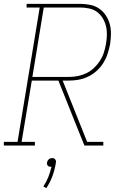

<svg xmlns="http://www.w3.org/2000/svg" viewBox="-38 -755 658 996"><path d="M-18 0V-19H53L168 -716H100V-735H378Q405 -735 431 -729.5Q457 -724 477 -710Q497 -696 511 -675Q525 -654 531.5 -629.5Q538 -605 537.5 -578.5Q537 -552 533 -525Q528 -500 520 -475.5Q512 -451 498 -428.5Q484 -406 463.5 -387.5Q443 -369 419 -357.5Q395 -346 370 -341.5Q345 -337 321 -337H287L414 -19H498V0H400L360 -99L265 -337H127L74 -19H143V0ZM130 -356H320Q343 -356 366 -360.5Q389 -365 410.5 -375.5Q432 -386 450 -403Q468 -420 481 -440.5Q494 -461 501 -483Q508 -505 512 -528Q516 -552 516.5 -575.5Q517 -599 511.5 -620.5Q506 -642 494.5 -661Q483 -680 465.5 -693Q448 -706 425 -711Q402 -716 378 -716H189ZM202 221 187 212Q203 188 213 162.5Q223 137 229 110H226Q221 110 217 109Q213 108 210 104.5Q207 101 206 96.5Q205 92 206 88Q207 83 209 79Q211 75 215 71.5Q219 68 223.5 66.5Q228 65 233 65Q238 65 241.5 66.5Q245 68 248 71.5Q251 75 252 79Q253 83 252 88Q247 122 235 156Q223 190 202 221Z"/></svg>

Font: Iosevka Etoile Thin
Style: Italic
Weight: 100
Italic angle: -9°
Designer: Belleve Invis
Foundry: Belleve Invis
Version: Version 22.1.2; ttfautohint (v1.8.4)